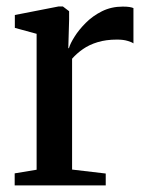

<svg xmlns="http://www.w3.org/2000/svg" viewBox="-20 -562 445 582"><path d="M24.5 0V-36.5L91 -47.5V-459.5L25 -477.5V-516.5L158 -542.5H170.5L189.5 -528V-502L187 -415L189.5 -417.5Q193 -430 205.8 -450.5Q218.5 -471 239.5 -492.2Q260.5 -513.5 289 -527.8Q317.5 -542 352 -542Q364.5 -542 372.2 -540.8Q380 -539.5 384.5 -537.5V-430.5Q379 -434.5 366.2 -438.2Q353.5 -442 334.5 -442Q301.5 -442 276 -434.2Q250.5 -426.5 231.5 -413.2Q212.5 -400 198.5 -384V-48L300.5 -36V0Z"/></svg>

Font: Merriweather 72pt Medium
Style: Regular
Weight: 500
Version: Version 2.100